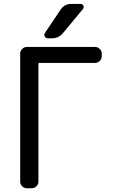

<svg xmlns="http://www.w3.org/2000/svg" viewBox="-20 -999 597 998"><path d="M183.6 -671.9Q179.7 -671.9 179.7 -668V-54.7Q179.7 -41 169.4 -30.8Q159.2 -20.5 144.5 -20.5H119.1Q105.5 -20.5 95.2 -30.8Q85 -41 85 -54.7V-720.7Q85 -734.4 95.2 -744.6Q105.5 -754.9 119.1 -754.9H474.6Q488.3 -754.9 498.5 -744.6Q508.8 -734.4 508.8 -720.7V-707Q508.8 -692.4 498.5 -682.1Q488.3 -671.9 474.6 -671.9ZM306.6 -826.2Q284.2 -799.8 250 -799.8H228.5Q217.8 -799.8 212.9 -809.6Q210 -814.5 210 -818.4Q210 -823.2 213.9 -828.1L295.9 -950.2Q315.4 -978.5 349.6 -978.5H398.4Q409.2 -978.5 414.1 -968.8Q415 -965.8 415 -961.9Q415 -957 411.1 -952.1Z"/></svg>

Font: Gen Jyuu GothicL Regular
Style: Regular
Weight: 400
Designer: [Source Han Sans]
Ryoko NISHIZUKA  (kana & ideographs); Paul D. Hunt (Latin, Greek & Cyrillic); Wenlong ZHANG  (bopomofo
Version: Version 1.002.20150607